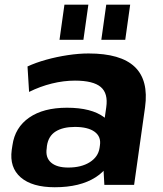

<svg xmlns="http://www.w3.org/2000/svg" viewBox="-20 -774 682 804"><path d="M406.2 -194.1 424.9 -324.7Q433.4 -383 401.9 -409.7Q370.4 -436.4 293.9 -436.4Q246.4 -436.4 197.1 -424.2Q147.9 -412 101.8 -389.1L95.2 -495.7Q129.4 -511.6 173.4 -523.9Q217.4 -536.1 263.8 -543.1Q310.3 -550.1 350.9 -550.1Q485.5 -550.1 544.3 -494Q603 -437.9 587.4 -324.7L541.6 0H417ZM209.3 10.1Q114.5 10.1 66.8 -31.2Q19.1 -72.5 29.1 -146.1L32.1 -165.7Q42.6 -240.3 102.3 -281.6Q161.9 -322.9 260.3 -322.9Q363.1 -322.9 416.2 -282.9Q469.3 -242.8 458.8 -169.2L455.9 -148.1Q445.9 -73.5 380.5 -31.7Q315.1 10.1 209.3 10.1ZM265.8 -72.4Q320.7 -72.4 356.1 -94.9Q391.5 -117.4 397 -155L398.5 -165.8Q403.9 -201.9 376.2 -222.2Q348.4 -242.5 293.5 -242.5Q243.5 -242.5 213 -223.4Q182.5 -204.3 176.5 -162.9L175.6 -153Q169.6 -114.5 193.7 -93.4Q217.7 -72.4 265.8 -72.4ZM350 -754.4 329.3 -607.4H229.2L249.8 -754.4ZM525.1 -754.4 504.5 -607.4H404.3L424.9 -754.4Z"/></svg>

Font: Pathway Extreme 8pt Thin
Style: Italic
Weight: 100
Italic angle: -8°
Designer: Eduardo Rodriguez Tunni
Foundry: Eduardo Rodriguez Tunni
Version: Version 1.000